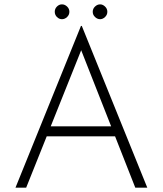

<svg xmlns="http://www.w3.org/2000/svg" viewBox="-20 -860 746 880"><path d="M51 0 351 -741H355L655 0H600L339 -663L373 -682L100 0ZM196 -281H511L525 -235H184ZM231 -806Q231 -820 241 -830Q251 -840 264 -840Q277 -840 287.5 -830Q298 -820 298 -806Q298 -792 287.5 -782Q277 -772 264 -772Q251 -772 241 -782Q231 -792 231 -806ZM405 -806Q405 -820 415.5 -830Q426 -840 439 -840Q451 -840 461.5 -830Q472 -820 472 -806Q472 -792 461.5 -782Q451 -772 439 -772Q426 -772 415.5 -782Q405 -792 405 -806Z"/></svg>

Font: Josefin Sans Thin Light
Style: Regular
Weight: 300
Version: Version 2.000